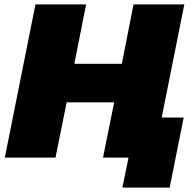

<svg xmlns="http://www.w3.org/2000/svg" viewBox="-20 -720 894 877"><path d="M682 0H450.5L501.5 -252.5H284.5L233.5 0H2L142 -700H373.5L319.5 -428.5H536.5L590 -700H822ZM539 137 567 0H461L499 -183H819L755 137Z"/></svg>

Font: Argentum Sans Black
Style: Italic
Weight: 900
Italic angle: -11°
Designer: Julieta Ulanovsky (font), Cristiano Sobral (main changes and remaster)
Foundry: Julieta Ulanovsky (font), Cristiano Sobral (main changes and remaster)
Version: Version 2.007;June 15, 2022;FontCreator 14.0.0.2814 64-bit; 